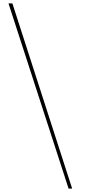

<svg xmlns="http://www.w3.org/2000/svg" viewBox="-20 -955 514 1131"><path d="M53 -935 405 156H384L30 -935Z"/></svg>

Font: Poppins Thin
Style: Regular
Weight: 250
Designer: Ninad Kale (Devanagari), Jonny Pinhorn (Latin)
Foundry: Indian Type Foundry
Version: Version 3.200;PS 1.000;hotconv 16.6.54;makeotf.lib2.5.65590